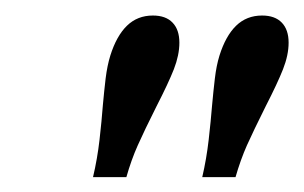

<svg xmlns="http://www.w3.org/2000/svg" viewBox="-20 -609 397 251"><path d="M114.5 -471.8Q116.1 -489.5 118.1 -506.5Q120.2 -523.4 124.2 -536.3Q132.3 -562.1 146 -575.4Q159.7 -588.7 179.8 -588.7Q196.8 -588.7 205.6 -579.4Q214.5 -570.2 214.5 -553.2Q214.5 -537.1 207.3 -518.5Q200 -500 184.7 -470.2Q168.5 -437.9 160.1 -419Q151.6 -400 145.2 -377.4H101.6Q107.3 -401.6 110.1 -426.2Q112.9 -450.8 114.5 -471.8ZM257.3 -471.8Q258.9 -489.5 260.9 -506.5Q262.9 -523.4 266.9 -536.3Q275 -562.1 288.7 -575.4Q302.4 -588.7 322.6 -588.7Q339.5 -588.7 348.4 -579.4Q357.3 -570.2 357.3 -553.2Q357.3 -537.1 350 -518.5Q342.7 -500 327.4 -470.2Q311.3 -437.9 302.8 -419Q294.4 -400 287.9 -377.4H244.4Q250 -401.6 252.8 -426.2Q255.6 -450.8 257.3 -471.8Z"/></svg>

Font: Playfair Micro SmCond SmLight
Style: Italic
Weight: 360
Width: 4
Italic angle: -15.6°
Designer: Claus Eggers Sørensen
Foundry: Claus Eggers Sørensen
Version: Version 2.203;Glyphs 3.3 (3326)